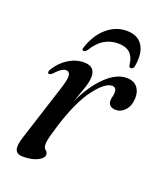

<svg xmlns="http://www.w3.org/2000/svg" viewBox="-124 -726 689 817"><g transform="rotate(20 220.5 -318.0)"><path d="M58.5 -359.5Q51 -363.5 59 -378.5Q81 -414.5 114.5 -435.5Q148 -456.5 184.5 -456.5Q235 -456.5 235 -410.5Q235 -387 224 -355.5Q213 -324 200 -287Q236 -364 283.5 -410.2Q331 -456.5 378 -456.5Q410.5 -456.5 426.5 -436.5Q442.5 -416.5 441 -385.5Q439 -351.5 421.2 -332Q403.5 -312.5 379.5 -312.5Q363 -312.5 354 -320.5Q345 -328.5 345 -341Q345 -351 347.8 -360.5Q350.5 -370 350.5 -379.5Q350.5 -404 331 -404Q299 -404 253.5 -343.8Q208 -283.5 170.5 -164Q160.5 -131.5 154.8 -110.5Q149 -89.5 149 -73Q149 -56.5 158.2 -50Q167.5 -43.5 167.5 -31Q167.5 -16.5 142.5 -3.5Q117.5 9.5 77 9.5Q47.5 9.5 41.8 -9.8Q36 -29 49 -68L131 -324Q145 -367.5 141.8 -383.5Q138.5 -399.5 124.5 -399.5Q115.5 -399.5 104 -392.5Q92.5 -385.5 74.5 -366Q64.5 -357 58.5 -359.5ZM293 -582Q260 -582 231.8 -565.5Q203.5 -549 180 -510.5Q173 -501.5 166 -501.5Q155.5 -501.5 160.5 -515.5Q180.5 -576.5 220.5 -610.8Q260.5 -645 309.5 -645Q359.5 -645 381.8 -610.8Q404 -576.5 393 -515.5Q390 -501.5 379 -501.5Q372 -501.5 370 -510.5Q366 -548 347.2 -565Q328.5 -582 293 -582Z"/></g></svg>

Font: Fraunces 72pt
Style: Italic
Weight: 400
Italic angle: -16°
Version: Version 1.000;[b76b70a41]